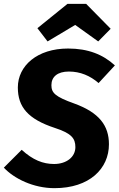

<svg xmlns="http://www.w3.org/2000/svg" viewBox="-32 -964 619 1001"><path d="M536 -212C536 -309 485 -377 356 -424C255 -460 236 -480 236 -520C236 -563 267 -591 327 -591C387 -591 438 -569 482 -531L567 -623C505 -680 427 -711 323 -711C162 -711 61 -621 61 -508C61 -406 114 -343 254 -297C340 -269 361 -243 361 -197C361 -145 314 -109 250 -109C192 -109 139 -130 81 -183L-12 -90C41 -33 142 17 252 17C435 17 536 -85 536 -212ZM360 -834 480 -748 545 -814 417 -944H320L163 -817L216 -748Z"/></svg>

Font: Fira Sans OT
Style: Bold Italic
Weight: 700
Italic angle: -8°
Designer: Carrois Corporate & Edenspiekermann
Foundry: Carrois Corporate GbR & Edenspiekermann AG
Version: Version 2.001